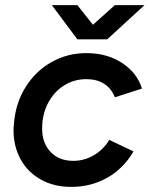

<svg xmlns="http://www.w3.org/2000/svg" viewBox="-20 -720 588 752"><path d="M33 -210Q33 -220 35 -240Q42 -319 81.5 -381Q121 -443 183 -477.5Q245 -512 318 -512Q399 -512 458 -473.5Q517 -435 536 -373L430 -339Q416 -374 387.5 -392Q359 -410 318 -410Q270 -410 230.5 -385Q191 -360 168 -316Q145 -272 145 -216Q145 -160 178 -125Q211 -90 267 -90Q310 -90 347.5 -112Q385 -134 408 -172L503 -127Q463 -59 399.5 -23.5Q336 12 259 12Q191 12 139.5 -17Q88 -46 60.5 -96.5Q33 -147 33 -210ZM183 -700H283L344 -623L430 -700H546L400 -566H283Z"/></svg>

Font: Oak Sans Semibold
Style: Italic
Weight: 600
Italic angle: -9.49998°
Foundry: Erik Kennedy, Walven
Version: Version 1.000